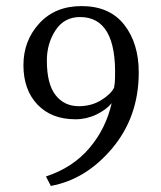

<svg xmlns="http://www.w3.org/2000/svg" viewBox="-20 -488 529 631"><path d="M248 -468Q340 -468 388 -407Q436 -346 436 -250Q436 -105 349.5 -1.5Q263 102 147 123L131 92Q219 63 273.5 -1Q328 -65 347 -149Q329 -127 296.5 -111.5Q264 -96 228 -96Q149 -96 103 -144.5Q57 -193 57 -274Q57 -354 109 -411Q161 -468 248 -468ZM239 -139Q280 -139 312 -158.5Q344 -178 355 -200Q358 -217 358 -232Q364 -432 243 -432Q191 -432 162.5 -388.5Q134 -345 134 -289Q134 -212 162.5 -175.5Q191 -139 239 -139Z"/></svg>

Font: Aikya
Style: Regular
Weight: 400
Designer: Neelakash Kshetrimayum (Latin subset based on Merriweather by Eben Sorkin)
Foundry: Brand New Type
Version: Version 1.00 b005